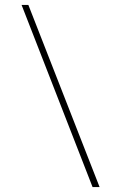

<svg xmlns="http://www.w3.org/2000/svg" viewBox="-20 -732 518 787"><path d="M359.4 34.7 68.4 -711.9H96.2L388.2 34.7Z"/></svg>

Font: Comme Thin
Style: Regular
Weight: 250
Version: Version 1.000;gftools[0.9.27]